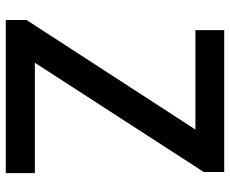

<svg xmlns="http://www.w3.org/2000/svg" viewBox="-84 -692 776 647"><g transform="rotate(90 303.5 -368.0)"><path d="M47 0H563V-98H191L559 -667V-736H81V-639H416L47 -70Z"/></g></svg>

Font: Noto Sans Japanese Medium
Style: Regular
Weight: 500
Designer: Ryoko NISHIZUKA (kana & ideographs); Paul D. Hunt (Latin, Greek & Cyrillic); Wenlong ZHANG (bopomofo); Sandoll Communica
Foundry: Adobe Systems Incorporated
Version: Version 1.000;PS 1;hotconv 1.0.78;makeotf.lib2.5.61930